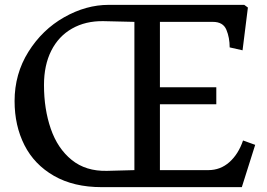

<svg xmlns="http://www.w3.org/2000/svg" viewBox="-20 -770 1100 790"><path d="M870 -341H638V-70H837Q887 -70 924 -103Q961 -136 980 -192L1030 -174L975 0H398Q283 0 202 -46.5Q121 -93 80.5 -173Q40 -253 40 -354Q40 -466 97 -557Q154 -648 244 -699Q334 -750 427 -750H985L1000 -739L978 -563L925 -575Q925 -615 911.5 -647.5Q898 -680 856 -680H638V-411H870ZM420 -67 533 -70V-680L405 -683Q332 -684 276.5 -652.5Q221 -621 191 -561.5Q161 -502 161 -420Q161 -321 189 -240Q217 -159 275 -112Q333 -65 420 -67Z"/></svg>

Font: TMT Limkin
Style: Regular
Weight: 400
Designer: Gabriel Drozdov
Version: Version 1.000;Glyphs 3.1.2 (3151)